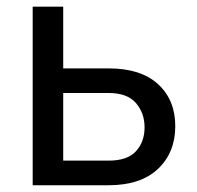

<svg xmlns="http://www.w3.org/2000/svg" viewBox="-20 -548 583 568"><path d="M167 -345.7H301.3Q396.5 -345.7 447.5 -299.1Q498.5 -252.4 498.5 -174.8Q498.5 -96.7 447.3 -48.3Q396 0 301.3 0H76.7V-528.3H167ZM167 -272.9V-72.8H301.3Q356.9 -72.8 382.3 -100.6Q407.7 -128.4 407.7 -171.4Q407.7 -213.4 382.1 -243.2Q356.4 -272.9 301.3 -272.9Z"/></svg>

Font: Roboto Web
Style: Regular
Weight: 400
Designer: Google
Version: Version 1.200310; 2013